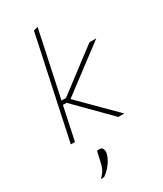

<svg xmlns="http://www.w3.org/2000/svg" viewBox="-248 -828 1016 1199"><g transform="rotate(-30 260.5 -228.5)"><path d="M52 0Q64 -56.5 75.5 -109Q86.5 -161 99 -220.5L157.5 -494Q171 -558 184 -617.5Q196.5 -677 208 -731L239 -739Q226 -677 213.5 -617.5Q200.5 -558 187 -494L138.5 -266H171L276.5 -346Q325.5 -383 374.5 -420.5Q423.5 -457.5 472 -494H521Q464.5 -451.5 407.8 -408.8Q351 -366 294 -323L192 -246L438 0H394.5Q358 -37 322 -73.5Q286 -110 249 -147L159 -238H132.5L129 -221Q116 -160 105 -108.2Q94 -56.5 82 0ZM106 282Q134 255.5 144.5 231.2Q155 207 163 165Q166 153 168.5 140.5Q171 128 174 116L195 115Q208.5 115.5 215.5 128.5Q219.5 136.5 219.5 146.5Q219.5 152.5 218 159Q211.5 191 187 225Q162.5 259 130 281Z"/></g></svg>

Font: Heraclito Thin
Style: Italic
Weight: 100
Italic angle: -12°
Designer: Kostas Bartsokas (font) & Cristiano Sobral (main changes)
Foundry: Kostas Bartsokas (font) & Cristiano Sobral (main changes)
Version: Version 1.00;July 8, 2020;FontCreator 13.0.0.2655 64-bit